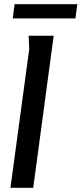

<svg xmlns="http://www.w3.org/2000/svg" viewBox="-20 -899 390 919"><path d="M117 -728H237L139 0H30L120 -665ZM50 -879H350L341 -811H41Z"/></svg>

Font: Rosario SemiBold
Style: Italic
Weight: 600
Italic angle: -8.05°
Designer: Hector Gatti
Foundry: Omnibus Type
Version: Version 1.101; ttfautohint (v1.8.1.43-b0c9)